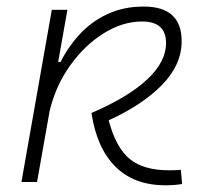

<svg xmlns="http://www.w3.org/2000/svg" viewBox="-20 -547 626 577"><path d="M476.6 9.8Q382.8 9.8 326.7 -46.4Q270.5 -102.5 254.9 -207.5Q365.2 -254.9 422.1 -308.1Q479 -361.3 479 -417.5Q479 -482.4 407.2 -482.4Q348.6 -482.4 291.7 -447Q234.9 -411.6 191.4 -351.1Q147.9 -290.5 129.4 -214.8L91.3 0H44.4L135.7 -517.6H182.6L154.8 -360.8H162.1Q184.6 -406.2 219.5 -444.1Q254.4 -481.9 302.7 -504.6Q351.1 -527.3 412.1 -527.3Q525.9 -527.3 525.9 -423.3Q525.9 -352.1 466.8 -291.7Q407.7 -231.4 306.6 -185.5Q328.6 -102.5 370.4 -68.8Q412.1 -35.2 488.3 -35.2Q501 -35.2 508.3 -35.6Q515.6 -36.1 523.4 -36.6L527.3 5.9Q516.1 7.8 504.2 8.8Q492.2 9.8 476.6 9.8Z"/></svg>

Font: Cascadia Code NF ExtraLight
Style: Italic
Weight: 200
Italic angle: -10°
Monospace: yes
Designer: Aaron Bell
Foundry: Saja Typeworks
Version: Version 2404.023; ttfautohint (v1.8.4)